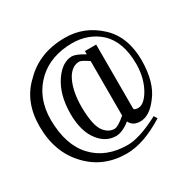

<svg xmlns="http://www.w3.org/2000/svg" viewBox="-122 -694 744 748"><g transform="rotate(-30 250.0 -320.0)"><path d="M372.1 -196.3Q396.5 -196.3 420.9 -235.4Q450.2 -284.2 450.2 -349.6Q450.2 -449.2 396.5 -499Q345.7 -543.9 272.5 -543.9Q177.7 -543 119.1 -489.3Q52.7 -426.8 52.7 -326.2Q53.7 -211.9 110.4 -152.3Q167 -91.8 264.6 -91.8Q318.4 -91.8 407.2 -138.7L416 -124Q321.3 -64.5 244.1 -64.5Q140.6 -64.5 73.2 -134.8Q2 -208 2 -326.2Q2 -437.5 73.2 -502.9Q144.5 -576.2 259.8 -576.2Q347.7 -576.2 413.1 -514.6Q475.6 -456.1 475.6 -349.6Q474.6 -251 432.6 -198.2Q394.5 -146.5 352.5 -146.5Q327.1 -146.5 314.5 -161.1Q309.6 -166 306.6 -172.9Q271.5 -144.5 241.2 -144.5Q196.3 -145.5 166 -184.6Q130.9 -228.5 130.9 -308.6Q130.9 -393.6 168.9 -449.2Q204.1 -500 248 -500Q266.6 -499 301.8 -477.5V-492.2H352.5V-204.1Q353.5 -196.3 372.1 -196.3ZM181.6 -308.6Q182.6 -227.5 204.1 -198.2Q223.6 -171.9 251 -171.9Q266.6 -171.9 301.8 -202.1Q302.7 -203.1 301.8 -204.1V-447.3Q271.5 -467.8 261.7 -467.8Q231.4 -467.8 210 -435.5Q181.6 -388.7 181.6 -308.6Z"/></g></svg>

Font: BabelStone Sani Yi
Style: Regular
Weight: 400
Designer: Andrew West
Foundry: BabelStone
Version: Version 1.00 November 22, 2015, initial release